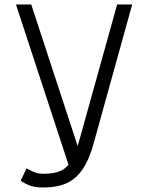

<svg xmlns="http://www.w3.org/2000/svg" viewBox="-20 -820 640 854"><path d="M172 14Q141 14 119.5 7.5Q98 1 72 -16L98 -71Q124 -57 139 -52Q154 -47 172 -47Q219 -47 248.5 -59.5Q278 -72 298.5 -107.5Q319 -143 337 -211L501 -800H568L397 -184Q377 -110 347 -66.5Q317 -23 275 -4.5Q233 14 172 14ZM295 -56 51 -800H119L340 -126Z"/></svg>

Font: Victor Mono Light
Style: Regular
Weight: 300
Monospace: yes
Designer: Rune Bjørnerås
Version: Version 1.561;gftools[0.9.30]